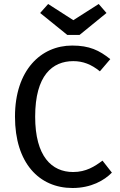

<svg xmlns="http://www.w3.org/2000/svg" viewBox="-20 -929 600 961"><path d="M55 -345C55 -113 176 12 343 12C436 12 502 -26 540 -65L493 -125C454 -96 411 -68 346 -68C239 -68 156 -146 156 -345C156 -553 243 -623 347 -623C395 -623 437 -607 480 -572L532 -633C477 -677 428 -701 341 -701C185 -701 55 -578 55 -345ZM317 -754H378L513 -864L474 -909L347 -828L221 -909L181 -864Z"/></svg>

Font: FiraGO Unicode
Style: Regular
Weight: 400
Designer: bBox Type
Foundry: bBox Type GmbH
Version: Version 1.001;PS 001.001;hotconv 1.0.88;makeotf.lib2.5.64775